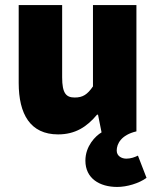

<svg xmlns="http://www.w3.org/2000/svg" viewBox="-20 -520 618 760"><path d="M444 220C482 220 530 206 560 184L526 96C514 102 498 108 480 108C462 108 442 98 442 76C442 49 460 14 520 0V-500H348V-178C326 -146 308 -134 276 -134C242 -134 226 -150 226 -214V-500H54V-192C54 -68 100 12 210 12C278 12 324 -18 364 -66H368L382 4C358 18 318 58 318 116C318 186 374 220 444 220Z"/></svg>

Font: Source Sans Pro Black
Style: Regular
Weight: 900
Designer: Paul D. Hunt
Foundry: Adobe Systems Incorporated
Version: Version 3.006;hotconv 1.0.111;makeotfexe 2.5.65597